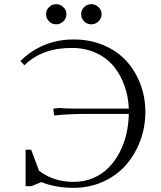

<svg xmlns="http://www.w3.org/2000/svg" viewBox="-20 -902 779 930"><path d="M79.1 -606Q127 -655.3 192.9 -683.1Q258.8 -710.9 336.9 -710.9Q415.5 -710.9 481.4 -683.1Q547.4 -655.3 591.3 -607.4Q635.3 -559.6 659.7 -495.6Q684.1 -431.6 684.1 -359.9Q684.1 -286.6 659.2 -220Q634.3 -153.3 590.1 -102.8Q545.9 -52.2 480 -22.2Q414.1 7.8 336.9 7.8Q249 7.8 180.2 -20L131.8 0H104V-176.8H130.9L168.9 -75.2Q238.8 -21 336.9 -21Q387.7 -21 430.9 -39.3Q474.1 -57.6 505.1 -88.9Q536.1 -120.1 558.3 -162.1Q580.6 -204.1 591.8 -251.7Q603 -299.3 604 -350.1H384.8Q317.4 -350.1 242.2 -342.8L238.8 -371.1V-376L267.1 -378.9Q296.9 -376 344.2 -376H604Q601.6 -434.6 583 -486.8Q564.5 -539.1 531 -580.3Q497.6 -621.6 444.8 -645.8Q392.1 -669.9 327.1 -669.9Q183.6 -669.9 98.1 -585.9ZM217.5 -798.6Q203.1 -813 203.1 -833Q203.1 -853 217.5 -867.4Q231.9 -881.8 252 -881.8Q272 -881.8 286.9 -867.4Q301.8 -853 301.8 -833Q301.8 -813 286.9 -798.6Q272 -784.2 252 -784.2Q231.9 -784.2 217.5 -798.6ZM421.9 -881.8Q442.4 -881.8 457.3 -867.4Q472.2 -853 472.2 -833Q472.2 -813 457.3 -798.6Q442.4 -784.2 421.9 -784.2Q401.9 -784.2 387.5 -798.6Q373 -813 373 -833Q373 -853 387.5 -867.4Q401.9 -881.8 421.9 -881.8Z"/></svg>

Font: Dihjauti
Style: Regular
Weight: 400
Designer: T. Christopher White
Version: Version 3.0.0